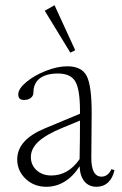

<svg xmlns="http://www.w3.org/2000/svg" viewBox="-20 -698 463 729"><path d="M247.1 -498 149.9 -657.2 187 -678.2 265.6 -507.3ZM155.8 11.2Q109.4 11.2 77.4 -19Q45.4 -49.3 45.4 -92.8Q45.4 -167 149.9 -210.4L283.7 -266.1V-276.9Q283.7 -358.4 265.9 -388.7Q248 -418.9 200.2 -418.9Q155.3 -418.9 131.1 -400.4Q106.9 -381.8 106.9 -346.7Q106.9 -334 96.9 -326.2Q86.9 -318.4 70.8 -318.4Q49.3 -318.4 49.3 -339.4Q49.3 -360.8 79.6 -386.2Q109.9 -411.6 154.1 -429Q198.2 -446.3 235.4 -446.3Q290 -446.3 309.1 -409.7Q328.1 -373 328.1 -268.1L326.7 -102.5Q325.7 -27.3 365.7 -27.3Q389.6 -27.3 403.3 -55.7L414.6 -51.8Q408.2 -22 390.4 -5.4Q372.6 11.2 346.7 11.2Q317.4 11.2 300.5 -9.3Q283.7 -29.8 282.2 -66.9Q258.8 -29.3 226.3 -9Q193.8 11.2 155.8 11.2ZM97.2 -101.6Q97.2 -71.3 119.1 -51.5Q141.1 -31.7 174.8 -31.7Q239.3 -31.7 282.2 -93.8Q283.7 -167 283.7 -240.2L218.8 -213.4Q155.3 -187.5 126.2 -160.6Q97.2 -133.8 97.2 -101.6Z"/></svg>

Font: Elstob ExtraLight
Style: Regular
Weight: 200
Designer: Peter S. Baker
Version: Version 1.015